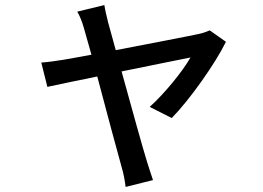

<svg xmlns="http://www.w3.org/2000/svg" viewBox="-20 -642 1040 758"><path d="M392 -622 285 -596C295 -579 304 -557 311 -532C317 -511 328 -473 341 -426C286 -416 244 -408 230 -406C198 -401 172 -397 143 -395L167 -299C195 -305 274 -322 364 -340C401 -200 446 -32 460 17C468 43 473 72 476 96L584 69C577 50 566 13 560 -5C545 -52 499 -219 460 -360C586 -386 708 -410 732 -415C701 -360 628 -271 571 -220L658 -176C728 -247 830 -391 872 -477L808 -522C797 -517 780 -511 765 -508C729 -500 572 -470 437 -444C424 -491 413 -530 407 -553C401 -578 395 -602 392 -622Z"/></svg>

Font: Noto Sans HK Medium
Style: Regular
Weight: 500
Designer: Ryoko NISHIZUKA 西塚涼子 (kana, bopomofo & ideographs); Paul D. Hunt (Latin, Greek & Cyrillic); Sandoll Communications 산돌커뮤니
Foundry: Adobe
Version: Version 2.002;hotconv 1.0.116;makeotfexe 2.5.65601